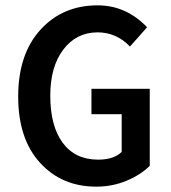

<svg xmlns="http://www.w3.org/2000/svg" viewBox="-20 -686 640 718"><path d="M340 12Q211 12 129.5 -77.5Q48 -167 48 -325Q48 -483 131 -574.5Q214 -666 345 -666Q452 -666 530 -584L466 -512Q415 -565 345 -565Q266 -565 217 -501Q168 -437 168 -328Q168 -215 214.5 -152Q261 -89 347 -89Q406 -89 435 -118V-259H322V-354H540V-66Q506 -32 453 -10Q400 12 340 12Z"/></svg>

Font: TypoPRO Source Code Pro
Style: Regular
Weight: 600
Monospace: yes
Designer: Paul D. Hunt, Teo Tuominen
Foundry: Adobe Systems Incorporated
Version: Version 2.010;PS 1.0;hotconv 1.0.84;makeotf.lib2.5.63406